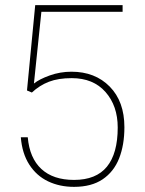

<svg xmlns="http://www.w3.org/2000/svg" viewBox="-20 -717 564 747"><path d="M457 -697V-671H141L112 -392Q133 -409 173.5 -423.5Q214 -438 258 -438Q350 -438 407 -380Q464 -322 464 -222Q464 -153 443.5 -101Q423 -49 379.5 -19.5Q336 10 268 10Q212 10 167 -11.5Q122 -33 94 -76.5Q66 -120 61 -183H88Q95 -102 141 -59.5Q187 -17 268 -17Q354 -17 396 -68.5Q438 -120 438 -221Q438 -305 390.5 -359Q343 -413 259 -413Q207 -413 170.5 -399Q134 -385 104 -357L85 -365L117 -697Z"/></svg>

Font: FreesentationVF
Style: Regular
Weight: 400
Designer: glyphs from Roboto by Christian Robertson / Hangul glyphs from Noto Sans CJK(Source Han Sans) by Jang Soo-young and Kang
Foundry: PT&
Version: Version 2.001;Glyphs 3.3.1 (3343)